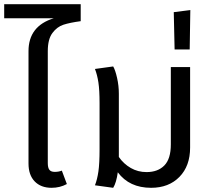

<svg xmlns="http://www.w3.org/2000/svg" viewBox="-40 -884 1017 916"><path d="M188 -640V-106Q188 -84 195.5 -74Q203 -64 221 -64Q240 -64 255 -70L279 -6Q246 12 206 12Q155 12 125.5 -18.5Q96 -49 96 -104V-640Q96 -760 217 -797H-20V-864H345V-783Q293 -776 262.5 -766Q232 -756 210 -726.5Q188 -697 188 -640Z M867 -564V-180Q867 -92 816 -40Q765 12 681 12Q577 12 522 -62Q515 -12 500 12L413 0Q424 -28 429.5 -66Q435 -104 435 -172V-392Q435 -454 429.5 -490.5Q424 -527 413 -555L500 -567Q510 -550 518.5 -512.5Q527 -475 527 -437V-135Q550 -102 584 -82.5Q618 -63 659 -63Q713 -63 744 -94.5Q775 -126 775 -195V-564Z M789 -826 868 -836 865 -648H793Z"/></svg>

Font: Fira GO
Style: Regular
Weight: 400
Designer: Carrois Corporate
Foundry: Carrois Corporate GbR
Version: Version 0.300